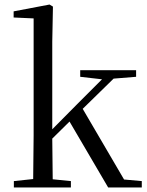

<svg xmlns="http://www.w3.org/2000/svg" viewBox="-20 -825 647 845"><path d="M333 -487 429 -476 320 -367 210 -256V-641L213 -796L198 -805L40 -775V-748L128 -744V-229L126 -37L41 -28V0H292V-28L212 -36L210 -215L286 -290L456 0H604V-28L526 -35L344 -346L480 -479L579 -487V-516H333Z"/></svg>

Font: Source Han Serif KR
Style: Regular
Weight: 400
Designer: Ryoko NISHIZUKA 西塚涼子 (kana & ideographs); Frank Grießhammer (Latin, Greek & Cyrillic); Wenlong ZHANG 张文龙 (bopomofo); San
Foundry: Adobe
Version: Version 2.001;hotconv 1.1.0;makeotfexe 2.6.0